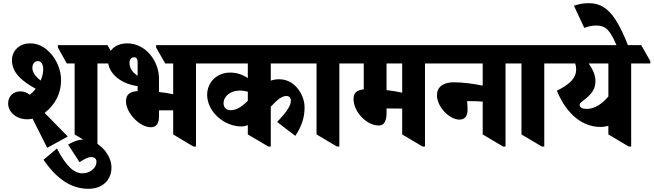

<svg xmlns="http://www.w3.org/2000/svg" viewBox="-20 -910 4098 1204"><path d="M276 17 405 -54 260 -202C325 -253 363 -323 363 -407C363 -473 334 -538 292 -581C258 -617 217 -638 170 -638C102 -638 55 -593 55 -533C55 -458 110 -405 204 -353C193 -339 180 -326 167 -316C146 -331 128 -337 107 -337C63 -337 31 -306 31 -262C31 -205 85 -162 150 -162C162 -162 174 -163 184 -166ZM575 9H591V-512H710V-527L654 -627H343V-612L399 -512H448V-67ZM183 -485C183 -509 197 -527 218 -527C239 -527 251 -505 251 -475C251 -452 245 -428 235 -405C201 -431 183 -457 183 -485Z M534 274C622 274 679 220 679 140C679 101 661 62 634 30C601 -8 553 -35 507 -35C473 -35 439 -23 407 -3L479 107C509 87 532 75 553 75C574 75 585 87 585 105C585 143 545 177 497 177C446 177 395 134 337 21L253 92C334 210 425 274 534 274Z M926 -112C965 -112 977 -142 977 -182V-218H1066V-67L1193 9H1209V-512H1328V-527L1272 -627H959V-612L1016 -512H1066V-319C1039 -325 1008 -330 977 -333V-417C977 -530 891 -638 779 -638C703 -638 657 -594 657 -533C657 -444 747 -382 843 -370V-339C795 -335 770 -319 770 -274C770 -203 855 -112 926 -112ZM792 -515C792 -537 803 -551 821 -551C836 -551 843 -539 843 -521V-435C813 -454 792 -481 792 -515Z M1493 -117C1507 -117 1521 -120 1534 -125V-67L1663 9H1678V-241C1718 -284 1747 -308 1776 -308C1794 -308 1804 -296 1804 -278C1804 -245 1772 -202 1718 -145L1832 -58C1868 -112 1890 -168 1890 -236C1890 -276 1875 -319 1849 -352C1822 -388 1781 -413 1730 -413C1710 -413 1693 -410 1678 -404V-512H1984V-527L1928 -627H1188V-612L1244 -512H1534V-420C1502 -442 1465 -455 1423 -455C1343 -455 1279 -397 1279 -315C1279 -261 1308 -208 1351 -172C1390 -138 1443 -117 1493 -117ZM1382 -263C1382 -306 1425 -342 1483 -342C1502 -342 1519 -339 1534 -335V-278C1494 -238 1461 -219 1426 -219C1398 -219 1382 -236 1382 -263Z M2093 9H2108V-512H2228V-527L2172 -627H1845V-612L1901 -512H1965V-67Z M2355 -123C2393 -123 2404 -158 2404 -203V-230H2408C2431 -230 2471 -229 2502 -229V-67L2630 9H2645V-512H2765V-527L2709 -627H2086V-612L2143 -512H2261V-350C2218 -345 2197 -329 2197 -290C2197 -209 2278 -123 2355 -123ZM2404 -345V-512H2502V-329C2474 -335 2439 -341 2404 -345Z M2861 -160C2895 -160 2912 -182 2912 -222C2912 -240 2911 -259 2909 -276C2911 -276 2913 -276 2916 -276C2952 -276 2980 -275 3007 -273V-67L3135 9H3150V-512H3269V-527L3213 -627H2625V-612L2681 -512H3007V-373C2956 -384 2882 -394 2825 -394C2759 -394 2720 -364 2720 -313C2720 -240 2798 -160 2861 -160Z M3378 9H3393V-512H3513V-527L3457 -627H3130V-612L3186 -512H3250V-67Z M3746 -114C3764 -114 3780 -117 3795 -121V-67L3923 9H3938V-512H4058V-527L4001 -627H3373V-612L3429 -512H3587C3591 -500 3593 -488 3593 -474C3593 -423 3558 -384 3472 -341C3536 -187 3637 -114 3746 -114ZM3626 -234C3619 -238 3615 -244 3615 -252C3615 -260 3619 -265 3632 -275C3694 -321 3714 -353 3714 -403C3714 -437 3699 -472 3672 -512H3795V-305C3754 -256 3706 -227 3659 -227C3646 -227 3634 -229 3626 -234Z M3851 -615H3922C3843 -821 3777 -890 3672 -890C3639 -890 3611 -885 3579 -874L3644 -735C3670 -745 3696 -750 3719 -750C3749 -750 3773 -742 3793 -720C3813 -698 3830 -665 3851 -615Z"/></svg>

Font: Noto Serif Devanagari Condensed Black
Style: Regular
Weight: 900
Width: 3
Designer: Universal Thirst, Indian Type Foundry and the Monotype Design Team
Foundry: Monotype Imaging Inc.
Version: Version 2.004